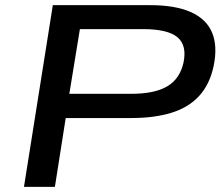

<svg xmlns="http://www.w3.org/2000/svg" viewBox="-20 -725 859 745"><path d="M73 0 185 -705H563Q659 -705 719.5 -678.5Q780 -652 802.5 -599.5Q825 -547 809 -469Q794 -398 753 -353Q712 -308 645.5 -287.5Q579 -267 490 -267H235L193 0ZM249 -361H489Q580 -361 629 -390Q678 -419 692 -482Q706 -549 668.5 -580.5Q631 -612 535 -612H290Z"/></svg>

Font: Nunito Sans 10pt Expanded SemiBold
Style: Italic
Weight: 600
Width: 7
Italic angle: -9°
Designer: Vernon Adams
Foundry: Vernon Adams
Version: Version 3.101;gftools[0.9.27]